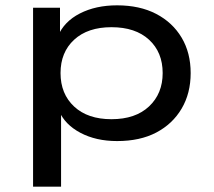

<svg xmlns="http://www.w3.org/2000/svg" viewBox="-20 -520 802 720"><path d="M104 180V-491H205V-384H197Q220 -439 279.5 -469.5Q339 -500 419 -500Q504 -500 565.5 -468Q627 -436 661 -379Q695 -322 695 -246Q695 -170 661 -112.5Q627 -55 566 -23Q505 9 419 9Q340 9 281.5 -22Q223 -53 201 -105H209V180ZM398 -73Q488 -73 539 -121Q590 -169 590 -246Q590 -324 539 -371Q488 -418 398 -418Q309 -418 258 -371Q207 -324 207 -246Q207 -168 258 -120.5Q309 -73 398 -73Z"/></svg>

Font: Nunito Sans 10pt Expanded Medium
Style: Regular
Weight: 500
Width: 7
Designer: Vernon Adams
Foundry: Vernon Adams
Version: Version 3.101;gftools[0.9.27]